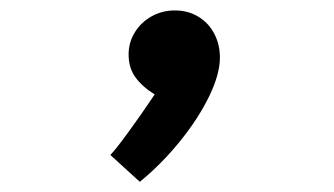

<svg xmlns="http://www.w3.org/2000/svg" viewBox="-20 -573 640 368"><path d="M276.5 -392Q253 -406.5 239.8 -424.5Q226.5 -442.5 226.5 -468.5Q226.5 -492 238.5 -511.2Q250.5 -530.5 270.8 -541.8Q291 -553 315 -553Q340.5 -553 360.2 -541Q380 -529 390.8 -508.2Q401.5 -487.5 401.5 -462.5Q401.5 -431 380.8 -388.2Q360 -345.5 324.8 -302Q289.5 -258.5 248 -224.5L191.5 -276Q201.5 -286 226.2 -320Q251 -354 276.5 -392Z"/></svg>

Font: JuliaMono ExtraBold
Style: Regular
Weight: 800
Monospace: yes
Designer: cormullion
Foundry: corm
Version: Version 0.055; ttfautohint (v1.8.4)